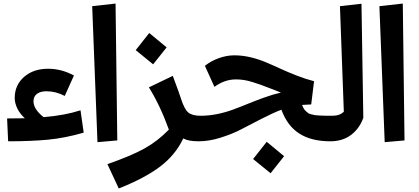

<svg xmlns="http://www.w3.org/2000/svg" viewBox="-20 -797 2361 1083"><path d="M434.1 -174.8 452.1 -48.8Q346.2 -18.1 250 -9Q153.8 0 25.9 0L20 -128.9Q86.9 -128.9 120.1 -129.9Q92.3 -154.8 77.6 -185.3Q63 -215.8 63 -244.1Q63 -316.9 115.5 -363Q168 -409.2 252 -409.2Q326.7 -409.2 397 -371.1L345.2 -255.9Q294.9 -282.2 242.2 -282.2Q208 -282.2 188.5 -267.6Q168.9 -252.9 168.9 -226.1Q168.9 -180.7 226.1 -136.2Q345.2 -146 434.1 -174.8Z M641.6 -4.9 529.8 4.9 500 -762.2 631.8 -776.9Z M919.9 -529.8 843.8 -434.1 745.6 -514.2 821.8 -610.8ZM1120.6 -62 1100.6 0Q1042.5 0 1013.7 -16.1Q969.7 77.1 882.8 142.8Q795.9 208.5 649.9 266.1L585.9 128.9Q717.8 83 793.5 41.3Q869.1 -0.5 932.6 -65.9Q882.8 -203.6 819.8 -304.2L954.6 -369.1Q994.6 -262.2 1001 -240.2Q1020 -180.7 1042 -162.4Q1064 -144 1111.8 -144Z M1855.5 -144 1863.8 -60.1 1843.8 0Q1736.3 0 1668.2 -43.7Q1600.1 -87.4 1567.4 -178.2Q1522 -161.1 1455.8 -127.2Q1389.6 -93.3 1340.3 -67.4Q1291 -41.5 1225.3 -20.8Q1159.7 0 1100.6 0L1080.6 -62L1111.8 -144Q1158.2 -144 1205.1 -153.6Q1252 -163.1 1294.9 -179Q1337.9 -194.8 1378.7 -211.7Q1419.4 -228.5 1469.5 -246.6Q1519.5 -264.6 1564.5 -274.9Q1544.4 -282.7 1506.6 -297.6Q1468.8 -312.5 1450.7 -318.8Q1432.6 -325.2 1405.5 -333.7Q1378.4 -342.3 1356 -345.7Q1333.5 -349.1 1310.5 -349.1Q1247.1 -349.1 1189.5 -307.1L1135.7 -425.8Q1170.9 -453.6 1214.8 -469.2Q1258.8 -484.9 1301.8 -484.9Q1346.2 -484.9 1391.4 -474.4Q1436.5 -463.9 1478.5 -446.3Q1520.5 -428.7 1561 -409.9Q1601.6 -391.1 1652.6 -371.1Q1703.6 -351.1 1751.5 -338.9L1735.4 -208L1685.5 -205.1H1683.6Q1688.5 -193.4 1693.1 -185.1Q1697.8 -176.8 1705.1 -170.2Q1712.4 -163.6 1718 -159.4Q1723.6 -155.3 1735.6 -152.1Q1747.6 -148.9 1756.3 -147.5Q1765.1 -146 1783.4 -145.3Q1801.8 -144.5 1815.4 -144.3Q1829.1 -144 1855.5 -144ZM1407.7 100.1 1484.4 2.9 1582.5 84 1506.3 180.2Z M1843.3 0 1823.2 -62 1854.5 -144Q1896.5 -144 1919.4 -167L1897.5 -762.2L2019 -775.9L2029.3 -132.8Q2008.8 -73.2 1960.9 -36.6Q1913.1 0 1843.3 0Z M2261.7 -4.9 2149.9 4.9 2120.1 -762.2 2252 -776.9Z"/></svg>

Font: FiraGO SemiBold
Style: Italic
Weight: 600
Italic angle: -8°
Designer: bBox Type GmbH
Foundry: bBox Type GmbH
Version: Version 1.001;PS 001.001;hotconv 1.0.88;makeotf.lib2.5.64775